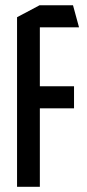

<svg xmlns="http://www.w3.org/2000/svg" viewBox="-20 -721 336 741"><path d="M133.8 -302.9 46.8 -388.1H265.7V-302.9ZM45.8 0V-388.1H46.8L133.8 -302.9V0ZM45.8 -388.1V-654.5L132.8 -700.8H133.8V-388.1ZM133.8 -615.6V-700.8H261.7L284.7 -616.6V-615.6Z"/></svg>

Font: Foldit Thin
Style: Regular
Weight: 100
Designer: Sophia Tai
Foundry: Sophia Tai
Version: Version 1.003